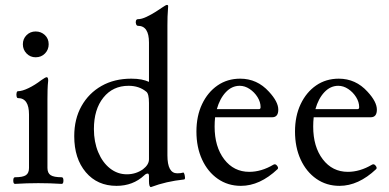

<svg xmlns="http://www.w3.org/2000/svg" viewBox="-20 -745 1583 781"><path d="M125 -512Q103 -512 88 -527.5Q73 -543 73 -565Q73 -587 88 -602Q103 -617 125 -617Q147 -617 162.5 -602.5Q178 -588 178 -565Q178 -543 163 -527.5Q148 -512 125 -512ZM41 3Q34 3 34 -10.5Q34 -24 41 -24Q73 -24 85.5 -32.5Q98 -41 98 -62V-279Q98 -346 53 -346Q49 -346 47.5 -353Q46 -360 47.5 -367Q49 -374 53 -374Q70 -374 96 -386.5Q122 -399 148 -419Q165 -431 170 -431Q176 -431 176 -417Q174 -399 173.5 -380Q173 -361 173 -342V-62Q173 -41 186 -32.5Q199 -24 231 -24Q238 -24 238 -10.5Q238 3 231 3Q183 0 136 0Q89 0 41 3Z M594 16Q586 16 586 -8V-28Q586 -39 581 -39Q574 -39 567 -32Q521 11 454 11Q376 11 329 -44.5Q282 -100 282 -191Q282 -261 311.5 -313.5Q341 -366 393 -395.5Q445 -425 514 -425Q538 -425 555.5 -421.5Q573 -418 586 -412V-572Q586 -640 541 -640Q536 -640 533.5 -647Q531 -654 533 -660.5Q535 -667 541 -667Q556 -667 576 -676.5Q596 -686 614 -697.5Q632 -709 639 -714Q655 -725 659 -725Q664 -725 664 -720Q662 -694 661.5 -677Q661 -660 661 -641V-113Q661 -40 701 -40Q716 -40 725 -43Q728 -44 730 -37Q732 -30 732.5 -23Q733 -16 729 -15Q692 -11 659 -3.5Q626 4 594 16ZM496 -36Q532 -36 561 -56Q586 -75 586 -97V-326Q586 -364 575 -372Q546 -396 503 -396Q439 -396 400.5 -348Q362 -300 362 -220Q362 -168 379.5 -126Q397 -84 427.5 -60Q458 -36 496 -36Z M960 11Q907 11 866 -17.5Q825 -46 802 -96Q779 -146 779 -210Q779 -273 802 -321.5Q825 -370 865 -397.5Q905 -425 957 -425Q1026 -425 1074 -372Q1112 -331 1112 -299Q1112 -268 1087 -268H855Q853 -250 853 -230Q853 -148 892 -97Q931 -46 994 -46Q1043 -46 1092 -75Q1100 -80 1107 -71Q1114 -62 1109 -57Q1037 11 960 11ZM955 -396Q923 -396 898.5 -370Q874 -344 862 -301H1033Q1040 -301 1040 -309Q1040 -330 1027.5 -350Q1015 -370 995.5 -383Q976 -396 955 -396Z M1361 11Q1308 11 1267 -17.5Q1226 -46 1203 -96Q1180 -146 1180 -210Q1180 -273 1203 -321.5Q1226 -370 1266 -397.5Q1306 -425 1358 -425Q1427 -425 1475 -372Q1513 -331 1513 -299Q1513 -268 1488 -268H1256Q1254 -250 1254 -230Q1254 -148 1293 -97Q1332 -46 1395 -46Q1444 -46 1493 -75Q1501 -80 1508 -71Q1515 -62 1510 -57Q1438 11 1361 11ZM1356 -396Q1324 -396 1299.5 -370Q1275 -344 1263 -301H1434Q1441 -301 1441 -309Q1441 -330 1428.5 -350Q1416 -370 1396.5 -383Q1377 -396 1356 -396Z"/></svg>

Font: Junicode
Style: Regular
Weight: 400
Designer: Peter S. Baker
Version: Version 2.100; ttfautohint (v1.8.4)